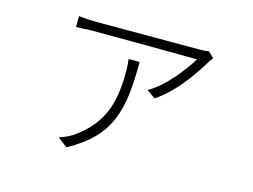

<svg xmlns="http://www.w3.org/2000/svg" viewBox="-85 -680 1170 888"><g transform="rotate(15 500.0 -235.5)"><path d="M828 -489C832 -496 837 -502 842 -508L814 -535C804 -532 789 -531 778 -531H277C249 -531 218 -533 192 -536V-484C205 -484 218 -485 231 -485L242 -486C253 -486 265 -487 277 -487H279C301 -487 403 -486 510 -486H523C632 -485 742 -484 771 -484C739 -431 666 -332 587 -288L628 -259C730 -326 802 -448 828 -489ZM518 -404H465C467 -385 469 -371 469 -354C469 -221 454 -96 307 3C288 15 266 23 247 30L293 65C492 -44 517 -175 518 -404Z"/></g></svg>

Font: Glow Sans SC Normal Light
Style: Regular
Weight: 300
Designer: Ryoko NISHIZUKA (kana, bopomofo & ideographs); Paul D. Hunt (Latin, Greek & Cyrillic); Sandoll Communications, Soo-young
Version: Version 0.93